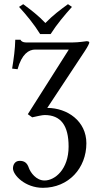

<svg xmlns="http://www.w3.org/2000/svg" viewBox="-20 -663 456 918"><path d="M113 -117 134 -102C152 -106 182 -113 193 -113C271 -113 308 -63 308 38C308 146 243 200 193 200C153 200 126 162 118 140C110 116 97 106 74 106C52 106 42 124 42 142C42 174 100 235 185 235C308 235 393 141 393 22C393 -84 302 -147 206 -147L385 -418C401 -442 407 -456 407 -460C407 -464 401 -466 394 -466C392 -466 356 -460 327 -460H104C89 -460 80 -467 78 -473H53C52 -428 46 -384 38 -335L64 -332C84 -405 118 -426 148 -426H309ZM172 -500H222C251 -546 289 -591 324 -630L305 -643C268 -616 234 -591 197 -553C163 -589 130 -614 91 -643L71 -630C106 -592 143 -547 172 -500Z"/></svg>

Font: Linux Libertine O C
Style: Regular
Weight: 400
Designer: Philipp H. Poll
Foundry: Philipp H. Poll
Version: Version 4.0.3